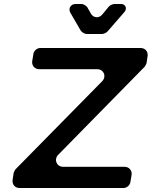

<svg xmlns="http://www.w3.org/2000/svg" viewBox="-20 -940 758 960"><path d="M332 -876 383 -788C388 -779 404 -770 413 -770H491C498 -770 513 -777 517 -782L603 -881C617 -898 607 -920 586 -920H551C544 -920 529 -913 524 -907L491 -867C474 -847 446 -850 434 -873L418 -901C414 -910 398 -920 388 -920H358C333 -920 320 -897 332 -876ZM713 -626 718 -660C721 -682 706 -700 683 -700H181C165 -700 149 -686 147 -670L141 -634C138 -612 154 -594 176 -594H466C499 -594 514 -558 491 -534L57 -93C55 -91 48 -77 48 -74L43 -40C40 -18 55 0 77 0H598C614 0 630 -14 632 -30L638 -66C641 -88 625 -106 603 -106H296C263 -106 248 -142 271 -166L704 -607C706 -609 713 -623 713 -626Z"/></svg>

Font: Trueno
Style: RoundIt
Weight: 400
Designer: Julieta Ulanovsky, Jasper
Foundry: Julieta Ulanovsky, Cannot Into Space Fonts
Version: Version 3.001